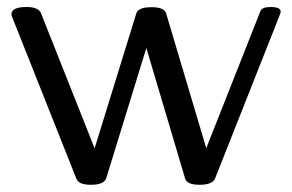

<svg xmlns="http://www.w3.org/2000/svg" viewBox="-20 -508 822 540"><path d="M541.5 11.7Q505.4 11.7 500.5 -6.3L391.6 -373L278.8 -6.8Q272.5 11.7 235.8 11.7Q201.2 11.7 194.8 -5.4L13.7 -461.4Q12.2 -464.4 12.2 -467.8Q12.2 -488.3 54.7 -488.3Q87.9 -488.3 95.2 -471.2L246.1 -90.8L363.3 -470.2Q368.7 -487.8 406.2 -487.8Q442.4 -487.8 447.3 -470.2L560.1 -91.3L712.4 -476.6Q716.8 -488.3 740.7 -488.3Q769.5 -488.3 769.5 -475.1Q769.5 -473.6 767.6 -467.8L585 -6.3Q577.6 11.7 541.5 11.7Z"/></svg>

Font: Gayathri
Style: Regular
Weight: 400
Designer: Binoy Dominic <binoy.domenic@gmail.com>
Foundry: SMC
Version: Version 1.000